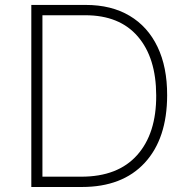

<svg xmlns="http://www.w3.org/2000/svg" viewBox="-20 -747 756 767"><path d="M306.8 0H105.1V-727.3H322.4Q424.7 -727.3 497.5 -684.1Q570.3 -641 609.2 -560Q648.1 -479 647.7 -366.1Q647.4 -193.2 558.2 -96.6Q469.1 0 306.8 0ZM149.5 -41.2H305Q451 -41.2 527.9 -127.5Q604.8 -213.8 604 -366.1Q603.7 -516 530.7 -601Q457.7 -686.1 320.7 -686.1H149.5Z"/></svg>

Font: Inter Extra Light BETA
Style: Regular
Weight: 200
Designer: Rasmus Andersson
Foundry: rsms
Version: Version 3.011;git-f93a4a705